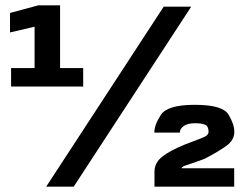

<svg xmlns="http://www.w3.org/2000/svg" viewBox="-20 -699 918 719"><path d="M21.5 -375V-444H109.5V-599L17.5 -577.5V-650.5L123.5 -679H205V-444H291.5V-375ZM153 0 593 -674H696L256 0ZM558.5 0V-56Q558.5 -89.5 587.8 -112.5Q617 -135.5 674 -158.5Q726 -178 743.5 -185.5Q761 -193 761 -205.5Q761 -226.5 748 -232Q735 -237.5 710.5 -237.5Q682.5 -237.5 668 -227Q653.5 -216.5 653.5 -202.5H558Q558 -231.5 582.5 -269Q607 -306.5 709.5 -306.5Q813.5 -306.5 835.5 -270.2Q857.5 -234 857.5 -205.5Q857.5 -174.5 828 -153Q798.5 -131.5 745.5 -104Q700.5 -87.5 680.2 -81.2Q660 -75 660 -69H857V0Z"/></svg>

Font: Anybody Black
Style: Regular
Weight: 900
Designer: Tyler Finck
Foundry: Etcetera Type Company
Version: Version 1.010; ttfautohint (v1.8.3) -l 8 -r 50 -G 200 -x 14 